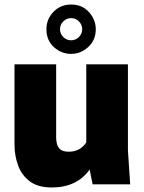

<svg xmlns="http://www.w3.org/2000/svg" viewBox="-20 -814 635 848"><path d="M209 14Q147 14 111 -13.5Q75 -41 59.5 -84.5Q44 -128 44 -175V-530H228V-205Q228 -193 231.5 -178.5Q235 -164 246.5 -154Q258 -144 284 -144Q334 -144 361 -185V-530H545V-150L555 0H389L376 -65Q319 14 209 14ZM294 -576Q251 -576 218 -606Q185 -636 185 -685Q185 -729 216 -761.5Q247 -794 294 -794Q343 -794 373 -760.5Q403 -727 403 -685Q403 -637 370 -606.5Q337 -576 294 -576ZM294 -636Q314 -636 328.5 -650.5Q343 -665 343 -685Q343 -705 328.5 -719.5Q314 -734 294 -734Q274 -734 259.5 -719.5Q245 -705 245 -685Q245 -665 259.5 -650.5Q274 -636 294 -636Z"/></svg>

Font: Tanohe Sans ExtraBold
Style: Regular
Weight: 800
Designer: Village Type and Design LLC & Cristiano Sobral
Foundry: Cooper Hewitt Smithsonian Design Museum
Version: Version 1.00;September 29, 2021;FontCreator 13.0.0.2655 64-b